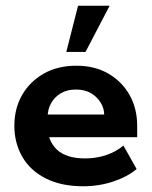

<svg xmlns="http://www.w3.org/2000/svg" viewBox="-20 -639 528 669"><path d="M270 10Q193 10 139 -17.5Q85 -45 57.5 -93Q30 -141 30 -201Q30 -260 56.5 -307Q83 -354 131.5 -382Q180 -410 246 -410Q311 -410 358.5 -382Q406 -354 432 -307Q458 -260 458 -201V-161H95V-240H343Q343 -261 331 -281Q319 -301 297.5 -314Q276 -327 244 -327Q213 -327 191 -313.5Q169 -300 157.5 -278.5Q146 -257 146 -232V-201Q146 -148 178.5 -117.5Q211 -87 277 -87Q316 -87 351 -99Q386 -111 410 -132L456 -50Q424 -23 374.5 -6.5Q325 10 270 10ZM211 -458 252 -619H362L278 -458Z"/></svg>

Font: Rokkitt SemiBold
Style: Bold
Weight: 700
Version: Version 3.103